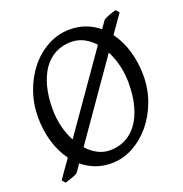

<svg xmlns="http://www.w3.org/2000/svg" viewBox="-122 -749 843 883"><g transform="rotate(-20 300.0 -307.5)"><path d="M480 -307.1Q480 -350.6 470.2 -391.8Q460.4 -433.1 441.9 -468.3L184.1 -99.1Q207.5 -72.8 235.8 -58.3Q264.2 -43.9 294.9 -43.9Q335.4 -43.9 369.4 -60.8Q403.3 -77.6 428 -110.8Q452.6 -144 466.3 -193.4Q480 -242.7 480 -307.1ZM109.9 -313Q109.9 -267.1 120.1 -225.6Q130.4 -184.1 148.9 -149.9L407.2 -519Q384.8 -544.4 356.4 -559.1Q328.1 -573.7 294.9 -573.7Q251.5 -573.7 217 -555.4Q182.6 -537.1 158.9 -503.2Q135.3 -469.2 122.6 -420.9Q109.9 -372.6 109.9 -313ZM489.7 -536.6Q522.5 -492.2 539.1 -434.6Q555.7 -377 555.7 -315.9Q555.7 -249.5 533.7 -189.7Q511.7 -129.9 473.9 -84.5Q436 -39.1 386.2 -12.2Q336.4 14.6 280.8 14.6Q238.3 14.6 203.4 1.2Q168.5 -12.2 139.6 -36.1L113.8 1Q109.4 4.9 101.3 8.5Q93.3 12.2 84 15.4Q74.7 18.6 65.7 21.2Q56.6 23.9 50.8 25.9L37.1 9.8L99.6 -79.1Q67.4 -123 50.8 -179.7Q34.2 -236.3 34.2 -298.8Q34.2 -365.2 55.7 -425.3Q77.1 -485.4 114.3 -530.8Q151.4 -576.2 201.4 -603Q251.5 -629.9 309.1 -629.9Q351.6 -629.9 386.5 -616.5Q421.4 -603 449.7 -579.6L476.1 -617.2Q489.7 -625.5 506.3 -631.3Q522.9 -637.2 538.1 -641.1L551.8 -625Z"/></g></svg>

Font: Gentium Plus APac
Style: Regular
Weight: 400
Designer: J. Victor Gaultney, Annie Olsen, Iska Routamaa, Becca Hirsbrunner
Foundry: SIL International
Version: Version 5.000